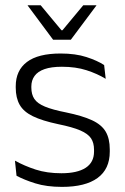

<svg xmlns="http://www.w3.org/2000/svg" viewBox="-20 -702 475 732"><path d="M216.5 10.5Q157.5 10.5 114.5 -3Q71.5 -16.5 43 -32L37 -89.5Q73 -69.5 116 -55.5Q159 -41.5 214 -41.5Q274.5 -41.5 306.5 -62.2Q338.5 -83 338.5 -124V-131Q338.5 -157.5 327 -174.8Q315.5 -192 286 -204.8Q256.5 -217.5 202.5 -228.5Q141 -241.5 105.5 -258.8Q70 -276 55 -302.5Q40 -329 40 -368V-373Q40 -433.5 82.8 -465.8Q125.5 -498 211 -498Q268 -498 309.5 -484.5Q351 -471 377 -454L383 -401.5Q351 -421 310 -434.2Q269 -447.5 216 -447.5Q175.5 -447.5 149.8 -438.5Q124 -429.5 111.8 -412.5Q99.5 -395.5 99.5 -372.5V-368Q99.5 -342 111 -324.8Q122.5 -307.5 151.5 -295.5Q180.5 -283.5 231.5 -273.5Q294.5 -260.5 331 -243.5Q367.5 -226.5 383 -200Q398.5 -173.5 398.5 -132.5V-123.5Q398.5 -57.5 352 -23.5Q305.5 10.5 216.5 10.5ZM182.5 -550.5 85.5 -681V-682H135L214.5 -586.5H218L297.5 -682H347.5V-681L250 -550.5Z"/></svg>

Font: Anek Latin Light
Style: Regular
Weight: 300
Designer: Yesha Goshar
Foundry: Ek Type
Version: Version 1.003